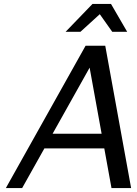

<svg xmlns="http://www.w3.org/2000/svg" viewBox="-20 -958 698 978"><path d="M627.9 -795.9H551.8L488.3 -885.7L389.6 -795.9H314L451.2 -938H545.4ZM647.9 0H547.9L511.2 -202.1H206.1L92.8 0H9.8L416 -725.1H516.1ZM497.6 -276.9 436.5 -613.3 248 -276.9Z"/></svg>

Font: Aurulent Sans
Style: Italic
Weight: 400
Italic angle: -11°
Version: Version 2007.05.04